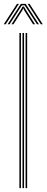

<svg xmlns="http://www.w3.org/2000/svg" viewBox="-30 -970 241 990"><path d="M102 0V-800H110V0ZM70 0V-800H78V0ZM86 0V-800H94V0ZM-10.5 -845 57.5 -950H67.5L-0.5 -845ZM9.5 -845 77.5 -950H102.5L170.5 -845H160.5L107 -927.5L97 -942.5H83L72.8 -927.5L19.5 -845ZM29.5 -845 79.2 -922.8 86 -935.8H94L101 -922.8L150.5 -845H140.5L93.8 -918.2L91 -926H89L86.2 -918.2L39.5 -845ZM180.5 -845 112.5 -950H122.5L190.5 -845Z"/></svg>

Font: Big Shoulders Inline Text SC Thin
Style: Regular
Weight: 100
Designer: Patric King
Foundry: XO Type Co
Version: Version 2.002